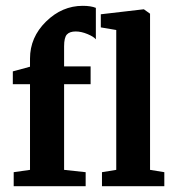

<svg xmlns="http://www.w3.org/2000/svg" viewBox="-20 -639 602 659"><path d="M27 0V-48L83 -56V-350H24V-394L83 -410V-438Q83 -511 138 -565Q193 -619 264 -619Q292 -619 309 -612V-504Q302 -513 280.5 -522Q259 -531 240 -531Q219 -531 209.5 -520.5Q200 -510 200 -480V-411H291V-350H200V-56L274 -48V0ZM330 0V-48L379 -56V-536L326 -545V-590L472 -607H474L495 -592V-56L544 -48V0Z"/></svg>

Font: Aikya
Style: Bold
Weight: 700
Designer: Neelakash Kshetrimayum (Latin subset based on Merriweather by Eben Sorkin)
Foundry: Brand New Type
Version: Version 1.00 b005